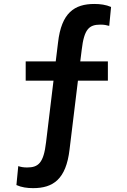

<svg xmlns="http://www.w3.org/2000/svg" viewBox="-20 -762 660 994"><path d="M468.5 -741.5C365.5 -741.5 298 -696 280.5 -542L268.5 -444H113V-344.5H257L218.5 -26C206 82.5 178.5 105 120 105C101.5 105 88.5 102.5 74.5 98L65 196C91.5 208 121 212 151.5 212C254.5 212 322 166.5 340 12.5L383.5 -344.5H538.5V-444H395.5L403 -504C415.5 -612 441.5 -634.5 500 -634.5C518.5 -634.5 531.5 -632 545.5 -628L555 -726C528.5 -737.5 499 -741.5 468.5 -741.5Z"/></svg>

Font: Monaspace Neon SemiBold
Style: Regular
Weight: 600
Designer: Riley Cran & the Lettermatic Team
Foundry: Lettermatic
Version: Version 1.200 (Monaspace Neon)